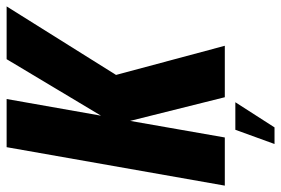

<svg xmlns="http://www.w3.org/2000/svg" viewBox="-184 -558 869 594"><g transform="rotate(-90 251.0 -260.5)"><path d="M-25.8 0H123.2L174.5 -292.9L247.7 0H406.9L316.7 -336.5L528.7 -675H365.4L190.6 -383L242.2 -675H93.2ZM103 153.8H154.4L232.2 32.6H147Z"/></g></svg>

Font: Anybody Thin Condensed
Style: Italic
Weight: 100
Width: 3
Italic angle: -10°
Version: Version 1.113;gftools[0.9.25]